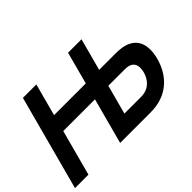

<svg xmlns="http://www.w3.org/2000/svg" viewBox="-141 -1047 1374 1374"><g transform="rotate(-45 545.5 -360.0)"><path d="M921 -472C902.8 -475 875.1 -476 862.1 -476H694.1L759.5 -720H623.5L557.8 -475H236.8L302.5 -720H166.5L-26.5 0H109.5L202.8 -348H523.8L430.5 0H734.5C748.5 0 775.8 -1 795.6 -4C930 -24 1011.9 -117 1044.3 -238C1052 -266.7 1056 -293.8 1056 -318.8C1056 -399 1014.6 -456.7 921 -472ZM809.9 -132C794.8 -128 776.6 -127 762.6 -127H600.6L660.1 -349H822.1C836.1 -349 853.8 -348 866.7 -344C901.8 -333.7 912.8 -305.8 912.8 -276.7C912.8 -263.5 910.6 -250.1 907.3 -238C896.9 -199 868.9 -147 809.9 -132Z"/></g></svg>

Font: Manrope
Style: ExtraBoldItalic
Weight: 800
Italic angle: -15°
Designer: Mikhail Sharanda
Foundry: Mikhail Sharanda
Version: Version 4.502;hotconv 1.0.109;makeotfexe 2.5.65596